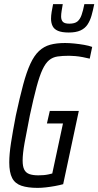

<svg xmlns="http://www.w3.org/2000/svg" viewBox="-20 -905 478 933"><path d="M163 8Q115 8 84 -2.5Q53 -13 39 -40Q25 -67 25 -116Q25 -156 33.5 -211Q42 -266 57 -344Q76 -432 92.5 -493.5Q109 -555 127.5 -595Q146 -635 169.5 -657Q193 -679 223.5 -687.5Q254 -696 296 -696Q317 -696 341.5 -693.5Q366 -691 389 -687Q412 -683 428 -677L416 -620Q400 -624 381.5 -627.5Q363 -631 345.5 -632.5Q328 -634 316 -634Q283 -634 259.5 -630.5Q236 -627 218.5 -612.5Q201 -598 186.5 -567Q172 -536 157.5 -482Q143 -428 125 -344Q109 -264 99.5 -211Q90 -158 90 -125Q90 -96 98 -80.5Q106 -65 123 -59Q140 -53 166 -53Q179 -53 191.5 -54Q204 -55 215.5 -57.5Q227 -60 234 -62L286 -305H208L222 -366H363L287 -10Q269 -5 247 -1Q225 3 203 5.5Q181 8 163 8ZM314 -747Q281 -747 262 -755Q243 -763 235.5 -778.5Q228 -794 228 -814Q228 -829 231 -847.5Q234 -866 238 -885H285Q282 -867 279.5 -852Q277 -837 277 -825Q277 -808 285.5 -799Q294 -790 317 -790Q343 -790 356 -800.5Q369 -811 376.5 -832.5Q384 -854 390 -885H438Q432 -855 425 -830Q418 -805 405.5 -786Q393 -767 371 -757Q349 -747 314 -747Z"/></svg>

Font: Saira ExtraCondensed
Style: Italic
Weight: 400
Width: 2
Italic angle: -12°
Designer: Hector Gatti with collaboration of the Omnibus-Type team
Foundry: Omnibus-Type
Version: Version 1.101